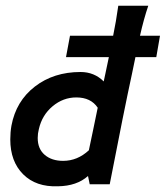

<svg xmlns="http://www.w3.org/2000/svg" viewBox="-20 -645 580 672"><path d="M470 -520H540L527 -445H454L442 -387Q414 -258 364 0H294L288 -29Q249 6 183 7Q106 10 61 -35Q16 -80 16 -157Q16 -182 20 -205Q36 -291 102 -342Q168 -393 262 -393Q310 -393 343 -360L349 -388L361 -445H211L225 -520H376Q386 -568 394 -625H499Q483 -578 470 -520ZM322 -268Q298 -304 247 -304Q201 -304 164 -273Q127 -242 116 -193Q112 -178 112 -162Q112 -124 136.5 -103Q161 -82 201 -82Q251 -82 291 -119Q295 -139 306 -190.5Q317 -242 322 -268Z"/></svg>

Font: GFS Neohellenic Rg
Style: Bold Italic
Weight: 700
Italic angle: -12°
Designer: Designed by Takis Katsoulidis and George D. Matthiopoulos.
Foundry: Designed by Takis Katsoulidis and George D. Matthiopoulos.
Version: Version 1.0